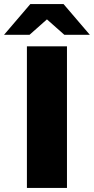

<svg xmlns="http://www.w3.org/2000/svg" viewBox="-63 -929 464 949"><path d="M70 0V-700H268V0ZM-43 -757 87 -909H251L381 -757H255L114 -882H224L83 -757Z"/></svg>

Font: Montserrat Thin ExtraBold
Style: Regular
Weight: 800
Version: Version 9.000